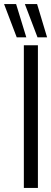

<svg xmlns="http://www.w3.org/2000/svg" viewBox="-81 -922 251 942"><path d="M36 0V-700H105V0ZM103 -739 41 -902H101L150 -739ZM1 -739 -61 -902H-2L48 -739Z"/></svg>

Font: Georama ExtraCondensed
Style: Regular
Weight: 400
Width: 2
Designer: Jean-Baptiste Levee
Foundry: Production Type
Version: Version 1.000